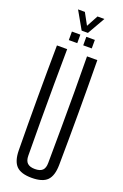

<svg xmlns="http://www.w3.org/2000/svg" viewBox="-196 -1103 743 1164"><g transform="rotate(20 176.0 -521.0)"><path d="M176 7Q107 7 77 -23.2Q47 -53.5 46 -123Q44 -292 44 -461.5Q44 -631 46 -800H112Q111 -687.5 110.2 -571.8Q109.5 -456 110 -340.8Q110.5 -225.5 111.5 -113Q111.5 -80 127.5 -65Q143.5 -50 176 -50Q209.5 -50 224.8 -65Q240 -80 240 -113Q241 -225.5 241.5 -340.8Q242 -456 241.8 -571.8Q241.5 -687.5 240 -800H306.5Q308.5 -631 308.5 -461.5Q308.5 -292 306.5 -123Q305.5 -53.5 275.5 -23.2Q245.5 7 176 7ZM195.5 -855V-910H250.5V-855ZM102.5 -855V-910H157V-855ZM156 -935.5 91.5 -1049H135.5L176.5 -974L217 -1049H261.5L196.5 -935.5Z"/></g></svg>

Font: Big Shoulders Display Thin
Style: Regular
Weight: 400
Version: Version 2.002